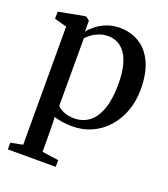

<svg xmlns="http://www.w3.org/2000/svg" viewBox="-142 -649 864 985"><g transform="rotate(20 290.0 -156.5)"><path d="M15.5 235V198.5L81.5 185.5L81 -459.5L14 -477.5V-516.5L151.5 -542.5H162L180.5 -527.5V-468Q192.5 -484 215.5 -502.8Q238.5 -521.5 271 -534.8Q303.5 -548 343.5 -548Q402.5 -548 449.5 -519.8Q496.5 -491.5 523.8 -433.5Q551 -375.5 551 -286.5Q551 -223.5 531.5 -169.2Q512 -115 476.2 -74.5Q440.5 -34 391.2 -11.5Q342 11 282.5 11Q254.5 11 227 6.5Q199.5 2 185 -4L187 78V185.5L277 198.5V235ZM280.5 -31Q326.5 -31 361 -57Q395.5 -83 414.8 -137Q434 -191 434 -273.5Q434 -331 424 -371.5Q414 -412 396 -437.8Q378 -463.5 354.2 -475.5Q330.5 -487.5 303 -487.5Q275.5 -487.5 252.5 -478.8Q229.5 -470 213 -457.5Q196.5 -445 187 -434.5V-66Q195.5 -53.5 220.8 -42.2Q246 -31 280.5 -31Z"/></g></svg>

Font: Merriweather 72pt Medium
Style: Regular
Weight: 500
Version: Version 2.100